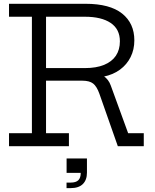

<svg xmlns="http://www.w3.org/2000/svg" viewBox="-20 -772 817 1014"><path d="M464.1 -393.1Q499.9 -389 526.8 -370.7Q553.8 -352.4 565.1 -320.1L656.8 -68.4H739.3V0H602.2L504.9 -276.9Q491.2 -315.6 471.8 -330.8Q452.3 -345.9 414.8 -345.9H377.9ZM295.5 -683.6V-752H431.9Q560.3 -752 624.9 -700.5Q689.5 -648.9 689.5 -559Q689.5 -510.3 669.8 -470.7Q650.1 -431.1 613.8 -404.3Q577.4 -377.5 526.9 -367.3V-354.1L428.7 -345.9H212.6V-412.4H427.9Q488.2 -412.4 529.5 -429.3Q570.9 -446.3 592.1 -477.8Q613.2 -509.4 613.2 -553.7Q613.2 -618.1 564.4 -650.9Q515.7 -683.6 428.9 -683.6ZM27.6 -683.6V-752H344V-683.6H223.1V-68.4H344V0H27.6V-68.4H148.5V-683.6ZM331.7 64.8H439.2V119.8L411.3 140.8H331.7ZM406.4 75.2H439.2V139.7Q439.2 178.5 417.5 200Q395.8 221.5 353.1 221.5H331.4V192.3H353.1Q381 192.3 393.7 179.8Q406.4 167.3 406.4 141Z"/></svg>

Font: Hepta Slab ExtraLight
Style: Regular
Weight: 200
Designer: Michael LaGattuta
Foundry: Michael LaGattuta
Version: Version 1.100